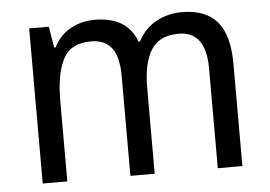

<svg xmlns="http://www.w3.org/2000/svg" viewBox="-44 -603 930 661"><g transform="rotate(-5 421.0 -273.0)"><path d="M607 -546Q688 -546 728 -499.5Q768 -453 768 -353V0H683V-345Q683 -473 589 -473Q522 -473 493.5 -427.5Q465 -382 465 -296V0H381V-346Q381 -411 357.5 -442Q334 -473 286 -473Q215 -473 189 -421.5Q163 -370 163 -279V0H78V-536H146L158 -463H163Q184 -505 222 -525.5Q260 -546 305 -546Q417 -546 449 -458H454Q478 -503 518 -524.5Q558 -546 607 -546Z"/></g></svg>

Font: Noto Sans Gujarati SemiCondensed
Style: Regular
Weight: 400
Width: 4
Designer: Jelle Bosma - Monotype Design Team, Universal Thirst
Foundry: Monotype Imaging Inc.
Version: Version 2.106; ttfautohint (v1.8.4.7-5d5b)